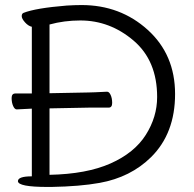

<svg xmlns="http://www.w3.org/2000/svg" viewBox="-20 -732 768 760"><path d="M41 -362H106V-626Q92 -629 79 -643.5Q66 -658 66 -668Q66 -678 73 -681Q121 -700 244 -710Q277 -712 303 -712Q456 -712 564.5 -614Q673 -516 673 -360Q673 -204 578 -110Q497 -30 374 -8Q297 6 183 8H169Q51 8 51 -15Q51 -34 106 -34V-302L47 -299H46Q38 -299 32 -312.5Q26 -326 26 -344Q26 -362 41 -362ZM410 -306H332L176 -303V-40Q323 -43 417.5 -85Q512 -127 557 -198Q602 -269 602 -348Q602 -492 508.5 -571.5Q415 -651 298 -651Q234 -651 176 -635V-363L331 -366Q346 -366 403 -369H404Q412 -369 418 -356Q424 -343 424 -324.5Q424 -306 410 -306Z"/></svg>

Font: LXGW WenKai
Style: Regular
Weight: 400
Designer: LXGW / Fontworks Inc.
Foundry: LXGW / Fontworks Inc.
Version: Version 1.520; June 14, 2025